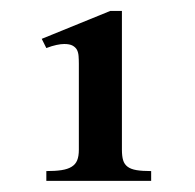

<svg xmlns="http://www.w3.org/2000/svg" viewBox="-20 -530 351 346"><path d="M63.5 -204.1V-221.7Q79.6 -221.7 90.8 -223.4Q102.1 -225.1 109.1 -229.5Q116.2 -233.9 119.1 -241.2Q122.1 -248.5 122.1 -260.3V-415Q122.1 -422.4 121.6 -429Q121.1 -435.5 118.7 -440.2Q116.2 -444.8 110.8 -447.8Q105.5 -450.7 95.7 -450.7Q89.8 -450.7 81.8 -449Q73.7 -447.3 63.5 -443.4L55.2 -460L178.7 -510.3H199.7V-260.3Q199.7 -248.5 201.9 -241.2Q204.1 -233.9 210 -229.5Q215.8 -225.1 226.1 -223.4Q236.3 -221.7 252.4 -221.7V-204.1Z"/></svg>

Font: Scheherazade
Style: Bold
Weight: 700
Version: Version 2.100 (build 932/914)